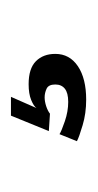

<svg xmlns="http://www.w3.org/2000/svg" viewBox="64 -98 174 342"><g transform="rotate(-90 151.0 73.0)"><path d="M144.5 139.5Q120 139.5 99 133.2Q78 127 70.5 123L83 92Q88.5 95.5 106 101.5Q123.5 107.5 140.5 107.5Q156.5 107.5 164 101.5Q171.5 95.5 171.5 84.5Q171.5 72.5 164 69Q156.5 65.5 148.5 65.5Q141.5 65.5 133 68.2Q124.5 71 119.5 75L88.5 73L116 5.5H149.5L129.5 51Q133 46 144 41.5Q155 37 172 37Q200 37 213 50Q226 63 226 84.5Q226 110 204 124.8Q182 139.5 144.5 139.5Z"/></g></svg>

Font: Imbue 24pt
Style: Bold
Weight: 700
Designer: Tyler Finck
Foundry: Etcetera Type Company
Version: Version 1.102